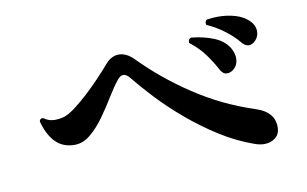

<svg xmlns="http://www.w3.org/2000/svg" viewBox="-58 -751 1116 699"><g transform="rotate(-10 500.0 -402.0)"><path d="M835 -165Q769 -188 708.5 -226.5Q648 -265 594.5 -310.5Q541 -356 499 -401Q457 -446 429 -481Q417 -496 405 -496Q395 -496 384 -483Q366 -461 345 -426.5Q324 -392 299.5 -357.5Q275 -323 247 -299.5Q219 -276 188 -276Q145 -276 118 -303Q91 -330 77 -382Q80 -395 93 -391Q102 -384 112 -381Q122 -378 133 -378Q140 -378 148 -379Q156 -380 164 -382Q182 -387 207 -405.5Q232 -424 259.5 -449.5Q287 -475 311.5 -501Q336 -527 353 -547Q375 -572 402 -572Q430 -572 456 -546Q537 -463 639 -395.5Q741 -328 858 -290Q930 -267 926 -206Q925 -185 908.5 -172Q892 -159 868 -159Q853 -159 835 -165ZM755 -453Q740 -482 717.5 -513Q695 -544 662 -569V-573Q662 -584 673 -587Q721 -582 757.5 -566.5Q794 -551 811 -521Q821 -502 821 -485Q821 -463 808 -449.5Q795 -436 780 -436Q764 -436 755 -453ZM852 -535Q831 -561 801 -584Q771 -607 735 -623Q734 -625 734 -629Q734 -639 742 -642Q762 -645 782 -645Q815 -645 844.5 -636.5Q874 -628 893 -610Q913 -591 913 -568Q913 -550 901 -536.5Q889 -523 875 -523Q863 -523 852 -535Z"/></g></svg>

Font: Zen Antique
Style: Regular
Weight: 400
Designer: Yoshimichi Ohira
Foundry: Positype
Version: Version 1.001